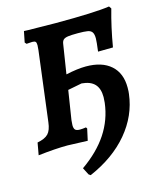

<svg xmlns="http://www.w3.org/2000/svg" viewBox="-123 -743 856 1017"><g transform="rotate(-15 305.5 -235.0)"><path d="M556 -214Q556 -191 554 -179Q540 -63 460.5 31.5Q381 126 247 184L237 177L217 138Q307 75 357 -0.5Q407 -76 418 -167Q420 -189 420 -198Q420 -245 397 -269.5Q374 -294 326 -298L249 -283L224 -124Q222 -104 222 -97Q222 -79 229 -71.5Q236 -64 255 -64Q269 -64 288 -67L293 -60L279 4Q189 0 169 0Q103 0 8 11L20 -56Q62 -64 80 -83Q98 -102 103 -145L151 -527Q153 -549 153 -554Q153 -569 148 -573.5Q143 -578 130 -578Q121 -578 99 -576L91 -585L103 -645Q117 -645 125 -644Q217 -642 277 -642Q491 -642 572 -654L581 -641Q554 -546 536 -439L454 -438Q461 -492 461 -509Q461 -532 453.5 -543Q446 -554 428.5 -557Q411 -560 375 -560Q340 -560 322 -557.5Q304 -555 296 -547.5Q288 -540 286 -524L261 -365Q325 -379 371 -379Q459 -379 507.5 -336Q556 -293 556 -214Z"/></g></svg>

Font: Alegreya SC
Style: Bold Italic
Weight: 700
Italic angle: -7°
Designer: Juan Pablo del Peral
Foundry: Huerta Tipografica
Version: Version 2.007; ttfautohint (v1.6)